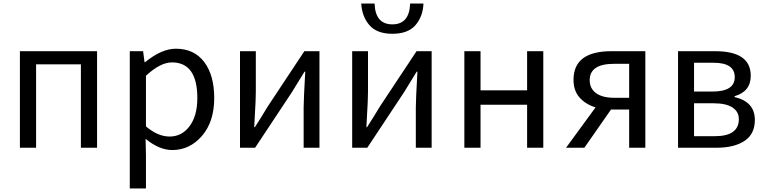

<svg xmlns="http://www.w3.org/2000/svg" viewBox="-20 -831 4309 1080"><path d="M92 0V-543H526V0H435V-469H183V0Z M710 229V-543H785L793 -481H796Q889 -557 969 -557Q1072 -557 1128.5 -482.5Q1185 -408 1185 -280Q1185 -146 1116 -66.5Q1047 13 949 13Q876 13 799 -50L801 45V229ZM934 -63Q1003 -63 1046.5 -121.5Q1090 -180 1090 -279Q1090 -480 947 -480Q882 -480 801 -405V-120Q868 -63 934 -63Z M1330 0V-543H1419V-316Q1419 -291 1417.5 -258Q1416 -225 1413.5 -183Q1411 -141 1410 -116H1414Q1450 -172 1486 -232L1692 -543H1777V0H1688V-227Q1688 -268 1697 -428H1693Q1635 -334 1621 -311L1415 0Z M1961 0V-543H2050V-316Q2050 -291 2048.5 -258Q2047 -225 2044.5 -183Q2042 -141 2041 -116H2045Q2081 -172 2117 -232L2323 -543H2408V0H2319V-227Q2319 -268 2328 -428H2324Q2266 -334 2252 -311L2046 0ZM2187 -641Q2100 -641 2058 -689.5Q2016 -738 2012 -811H2087Q2091 -694 2187 -694Q2283 -694 2287 -811H2362Q2359 -738 2317 -689.5Q2275 -641 2187 -641Z M2592 0V-543H2683V-323H2945V-543H3036V0H2945V-242H2683V0Z M3519 0V-215H3419H3417L3267 0H3164L3330 -227Q3274 -244 3240 -282.5Q3206 -321 3206 -382Q3206 -543 3419 -543H3610V0ZM3434 -281H3519V-472H3434Q3297 -472 3297 -380Q3297 -333 3333 -307Q3369 -281 3434 -281Z M3794 0V-543H4003Q4203 -543 4203 -405Q4203 -316 4112 -290V-285Q4226 -259 4226 -156Q4226 -77 4168 -38.5Q4110 0 4011 0ZM3884 -316H3987Q4113 -316 4113 -397Q4113 -478 3994 -478H3884ZM3884 -65H4001Q4136 -65 4136 -161Q4136 -203 4100 -226.5Q4064 -250 3995 -250H3884Z"/></svg>

Font: Noto Sans SC
Style: Regular
Weight: 400
Designer: Ryoko NISHIZUKA  (kana, bopomofo & ideographs); Paul D. Hunt (Latin, Greek & Cyrillic); Sandoll Communications , Soo-you
Foundry: Adobe
Version: Version 2.002;hotconv 1.0.116;makeotfexe 2.5.65601